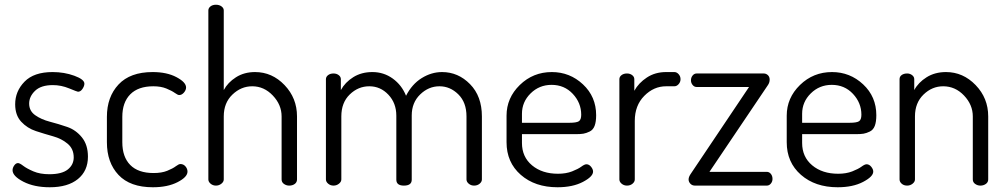

<svg xmlns="http://www.w3.org/2000/svg" viewBox="-20 -783 4248 810"><path d="M188 -48Q241 -48 266 -68Q291 -88 291 -119Q291 -155 265.5 -176.5Q240 -198 204 -208Q168 -218 131.5 -230Q95 -242 69.5 -269.5Q44 -297 44 -343Q44 -398 83.5 -438.5Q123 -479 202 -479Q251 -479 293.5 -463.5Q336 -448 336 -430Q336 -420 328 -408Q320 -396 309 -396Q306 -396 272 -410Q238 -424 203 -424Q153 -424 128 -400Q103 -376 103 -346Q103 -315 128.5 -297Q154 -279 190.5 -269.5Q227 -260 263.5 -247.5Q300 -235 325.5 -203.5Q351 -172 351 -122Q351 -62 308.5 -27.5Q266 7 190 7Q124 7 78.5 -16.5Q33 -40 33 -65Q33 -75 40 -85Q47 -95 56 -95Q63 -95 78 -83.5Q93 -72 121 -60Q149 -48 188 -48Z M625 7Q529 7 480 -45Q431 -97 431 -183V-290Q431 -374 480 -426.5Q529 -479 624 -479Q684 -479 724.5 -457.5Q765 -436 765 -414Q765 -403 756 -392.5Q747 -382 736 -382Q730 -382 717.5 -391Q705 -400 682 -409.5Q659 -419 627 -419Q563 -419 529.5 -385Q496 -351 496 -290V-183Q496 -121 529.5 -87Q563 -53 628 -53Q662 -53 685.5 -62.5Q709 -72 721.5 -81.5Q734 -91 741 -91Q754 -91 762.5 -81Q771 -71 771 -59Q771 -36 729 -14.5Q687 7 625 7Z M924 -292V-26Q924 -16 914 -8Q904 0 891 0Q878 0 868.5 -8Q859 -16 859 -26V-739Q859 -749 868 -756Q877 -763 891 -763Q905 -763 914.5 -756Q924 -749 924 -739V-403Q941 -435 975.5 -457Q1010 -479 1056 -479Q1128 -479 1180.5 -424Q1233 -369 1233 -292V-26Q1233 -14 1223.5 -7Q1214 0 1200 0Q1188 0 1178 -7Q1168 -14 1168 -26V-292Q1168 -341 1131 -380Q1094 -419 1044 -419Q997 -419 960.5 -384Q924 -349 924 -292Z M1652 -25V-295Q1652 -348 1618.5 -383.5Q1585 -419 1538 -419Q1491 -419 1455.5 -384.5Q1420 -350 1420 -292V-26Q1420 -16 1410 -8Q1400 0 1387 0Q1374 0 1364.5 -8Q1355 -16 1355 -26V-449Q1355 -459 1364 -466Q1373 -473 1387 -473Q1400 -473 1409 -466Q1418 -459 1418 -449V-403Q1436 -436 1470.5 -457.5Q1505 -479 1551 -479Q1599 -479 1637 -451.5Q1675 -424 1693 -379Q1718 -428 1759 -453.5Q1800 -479 1845 -479Q1913 -479 1963 -428Q2013 -377 2013 -292V-26Q2013 -16 2003.5 -8Q1994 0 1980 0Q1967 0 1957.5 -8Q1948 -16 1948 -26V-292Q1948 -351 1913.5 -385Q1879 -419 1834 -419Q1788 -419 1752.5 -384.5Q1717 -350 1717 -296V-25Q1717 0 1684 0Q1652 0 1652 -25Z M2308 -479Q2384 -479 2439.5 -427Q2495 -375 2495 -297Q2495 -269 2488.5 -252Q2482 -235 2467.5 -228Q2453 -221 2441 -219Q2429 -217 2408 -217H2182V-180Q2182 -121 2224.5 -85.5Q2267 -50 2334 -50Q2368 -50 2393.5 -60Q2419 -70 2432.5 -80Q2446 -90 2454 -90Q2465 -90 2473.5 -79.5Q2482 -69 2482 -59Q2482 -38 2439 -15.5Q2396 7 2332 7Q2237 7 2177 -45.5Q2117 -98 2117 -183V-295Q2117 -370 2173 -424.5Q2229 -479 2308 -479ZM2182 -265H2382Q2412 -265 2422 -271.5Q2432 -278 2432 -299Q2432 -349 2396.5 -387Q2361 -425 2307 -425Q2255 -425 2218.5 -389Q2182 -353 2182 -303Z M2825 -419H2790Q2738 -419 2698 -378.5Q2658 -338 2658 -273V-26Q2658 -16 2648.5 -8Q2639 0 2625 0Q2612 0 2602.5 -8Q2593 -16 2593 -26V-449Q2593 -459 2602 -466Q2611 -473 2625 -473Q2638 -473 2647 -466Q2656 -459 2656 -449V-400Q2674 -433 2709 -456Q2744 -479 2790 -479H2825Q2835 -479 2843 -470Q2851 -461 2851 -449Q2851 -437 2843 -428Q2835 -419 2825 -419Z M2973 -58H3215Q3225 -58 3232 -49.5Q3239 -41 3239 -28Q3239 -17 3232 -8.5Q3225 0 3215 0H2912Q2900 0 2892.5 -8Q2885 -16 2885 -26Q2885 -37 2895 -51L3140 -416H2919Q2909 -416 2902 -424.5Q2895 -433 2895 -444Q2895 -456 2902 -464.5Q2909 -473 2919 -473H3202Q3212 -473 3219.5 -466Q3227 -459 3227 -447Q3227 -434 3219 -423Z M3490 -479Q3566 -479 3621.5 -427Q3677 -375 3677 -297Q3677 -269 3670.5 -252Q3664 -235 3649.5 -228Q3635 -221 3623 -219Q3611 -217 3590 -217H3364V-180Q3364 -121 3406.5 -85.5Q3449 -50 3516 -50Q3550 -50 3575.5 -60Q3601 -70 3614.5 -80Q3628 -90 3636 -90Q3647 -90 3655.5 -79.5Q3664 -69 3664 -59Q3664 -38 3621 -15.5Q3578 7 3514 7Q3419 7 3359 -45.5Q3299 -98 3299 -183V-295Q3299 -370 3355 -424.5Q3411 -479 3490 -479ZM3364 -265H3564Q3594 -265 3604 -271.5Q3614 -278 3614 -299Q3614 -349 3578.5 -387Q3543 -425 3489 -425Q3437 -425 3400.5 -389Q3364 -353 3364 -303Z M3840 -292V-26Q3840 -16 3830 -8Q3820 0 3807 0Q3793 0 3784 -8Q3775 -16 3775 -26V-449Q3775 -460 3784 -466.5Q3793 -473 3807 -473Q3819 -473 3828 -466Q3837 -459 3837 -449V-403Q3854 -435 3889 -457Q3924 -479 3971 -479Q4043 -479 4096 -424Q4149 -369 4149 -292V-26Q4149 -14 4139 -7Q4129 0 4116 0Q4104 0 4094 -7Q4084 -14 4084 -26V-292Q4084 -341 4047 -380Q4010 -419 3959 -419Q3912 -419 3876 -384Q3840 -349 3840 -292Z"/></svg>

Font: Dosis
Style: Regular
Weight: 400
Designer: Edgar Tolentino, Pablo Impallari, Igino Marini
Foundry: Edgar Tolentino, Pablo Impallari, Igino Marini
Version: Version 1.007